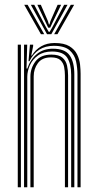

<svg xmlns="http://www.w3.org/2000/svg" viewBox="-20 -788 411 808"><path d="M306 0V-475.5Q306 -501.8 300.1 -529.5Q294.2 -557.2 273.1 -576.2Q252 -595.2 206.2 -595.2Q136 -595.2 104 -530.5H100L106 -600H119.5V-594L111.5 -554.2H114Q129.2 -579.2 153.4 -593.1Q177.5 -607 209.8 -607Q249.8 -607 272 -593.5Q294.2 -580 304.4 -559.2Q314.5 -538.5 316.9 -516.5Q319.2 -494.5 319.2 -477.8V0ZM54.8 0V-600H68V0ZM81.2 0V-600H94.5L91.5 -499.5H95Q107.2 -537 134.6 -560.1Q162 -583.2 203 -583Q253.8 -582.8 273.2 -554.9Q292.8 -527 292.8 -474.8V0H279.5V-473.2Q279.5 -519.2 262.8 -545.2Q246 -571.2 199 -571.2Q163.5 -571.2 140.4 -554.9Q117.2 -538.5 106 -514Q94.8 -489.5 94.8 -464.8V0ZM108 0V-466Q108 -501.2 129.5 -529.8Q151 -558.2 196.2 -558.2Q228 -558.2 242.9 -545.2Q257.8 -532.2 262.1 -512.1Q266.5 -492 266.5 -471.2V0H253.2V-470.5Q253.2 -487.8 250 -505.4Q246.8 -523 234.4 -534.8Q222 -546.5 194.5 -546.5Q157.2 -546.5 139.5 -522.4Q121.8 -498.2 121.8 -466.8V0ZM82 -767.8H96.2L166 -644.2H152.2ZM109.8 -767.8H124.2L173.5 -673.8L185 -654.2H189L200.5 -673.8L249.8 -767.8H264.2L196 -644.2H177.8ZM137.2 -767.8H151.8L181.8 -699L185.8 -685H188.2L192.2 -699L222.5 -767.8H237.2L199.8 -690.2L191.2 -671.5H182.8L174 -690.2ZM277.8 -767.8H292L221.8 -644.2H208Z"/></svg>

Font: Big Shoulders Inline Display
Style: Regular
Weight: 400
Designer: Patric King
Foundry: XO Type Co
Version: Version 1.000